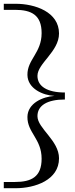

<svg xmlns="http://www.w3.org/2000/svg" viewBox="-20 -773 398 1015"><path d="M323 -247V-284C229 -284 178 -317 178 -372C178 -438 292 -500 292 -596C292 -710 165 -753 63 -753H0V-721H59C146 -721 200 -694 200 -598C200 -493 124 -459 125 -377C126 -304 207 -269 268 -266C207 -262 126 -228 125 -155C124 -72 200 -39 200 66C200 162 146 189 59 189H0V222H63C165 222 292 179 292 64C292 -31 178 -94 178 -159C178 -215 229 -247 323 -247Z"/></svg>

Font: Sprat
Style: Bold
Weight: 700
Designer: Ethan Nakache
Foundry: Collletttivo
Version: Version 2.000;Glyphs 3.2 (3217)